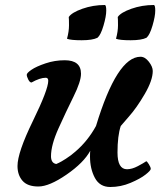

<svg xmlns="http://www.w3.org/2000/svg" viewBox="-20 -737 646 768"><path d="M370 -586Q350 -576 306.5 -576Q263 -576 248 -582Q256 -611 256 -636Q256 -661 255 -669Q267 -687 309.5 -702Q352 -717 399 -717Q405 -717 405 -694.5Q405 -672 394 -634.5Q383 -597 370 -586ZM566 -586Q546 -576 502.5 -576Q459 -576 444 -582Q452 -611 452 -636Q452 -661 451 -669Q463 -687 505.5 -702Q548 -717 595 -717Q601 -717 601 -694.5Q601 -672 590 -634.5Q579 -597 566 -586ZM163 -426Q140 -426 106 -407Q99 -407 93 -419Q87 -431 87 -438Q87 -445 106 -458Q125 -471 162 -483.5Q199 -496 239 -496Q304 -496 304 -442Q304 -411 274 -350.5Q244 -290 214 -223.5Q184 -157 184 -112Q184 -99 189 -91Q194 -83 205 -81Q209 -83 216 -86Q223 -89 243.5 -102Q264 -115 282 -131Q331 -173 364 -233Q448 -510 542 -510Q560 -510 575.5 -490Q591 -470 591 -453Q591 -416 559 -361Q527 -306 495 -270L463 -233Q450 -194 450 -127Q450 -60 488 -60Q508 -60 531.5 -72.5Q555 -85 565 -92Q568 -92 575.5 -80Q583 -68 583 -61.5Q583 -55 562 -38.5Q541 -22 502 -5.5Q463 11 421 11Q379 11 359.5 -25.5Q340 -62 340 -111Q340 -127 341 -134Q315 -86 246 -38.5Q177 9 133.5 9Q90 9 70 -14Q50 -37 50 -73Q50 -127 111.5 -253Q173 -379 173 -414Q173 -426 163 -426Z"/></svg>

Font: Clara
Style: Regular
Weight: 400
Designer: Proyecto DEMO
Foundry: Proyecto DEMO
Version: Version 1.002